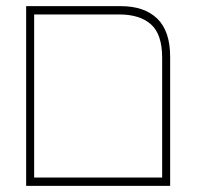

<svg xmlns="http://www.w3.org/2000/svg" viewBox="-20 -604 643 624"><path d="M65 0V-584H373Q449 -584 491 -543.5Q533 -503 533 -419V0ZM91 -27H507V-416Q507 -493 470.5 -525Q434 -557 368 -557H91Z"/></svg>

Font: Noto Sans Hebrew ExtraCondensed Thin
Style: Regular
Weight: 100
Width: 2
Designer: Monotype Design Team
Foundry: Monotype Imaging Inc.
Version: Version 2.004; ttfautohint (v1.8.4.7-5d5b)